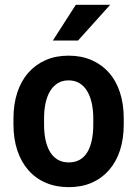

<svg xmlns="http://www.w3.org/2000/svg" viewBox="-20 -770 572 800"><path d="M36.1 -251.5V-276.4Q36.1 -335.9 52 -384.3Q67.9 -432.6 97.9 -466.8Q127.9 -501 170.2 -519.5Q212.4 -538.1 265.6 -538.1Q319.3 -538.1 361.8 -519.5Q404.3 -501 434.3 -466.8Q464.4 -432.6 480 -384.3Q495.6 -335.9 495.6 -276.4V-251.5Q495.6 -191.9 480 -143.8Q464.4 -95.7 434.3 -61.3Q404.3 -26.9 362.1 -8.5Q319.8 9.8 266.6 9.8Q213.4 9.8 170.7 -8.5Q127.9 -26.9 97.9 -61.3Q67.9 -95.7 52 -143.8Q36.1 -191.9 36.1 -251.5ZM163.6 -276.4V-251.5Q163.6 -215.3 169.9 -186Q176.3 -156.7 189.2 -136Q202.1 -115.2 221.4 -104.2Q240.7 -93.3 266.6 -93.3Q292.5 -93.3 312 -104.2Q331.5 -115.2 344 -136Q356.4 -156.7 362.5 -186Q368.7 -215.3 368.7 -251.5V-276.4Q368.7 -312 362.1 -341.1Q355.5 -370.1 342.8 -391.1Q330.1 -412.1 310.8 -423.6Q291.5 -435.1 265.6 -435.1Q240.2 -435.1 221.2 -423.6Q202.1 -412.1 189.2 -391.1Q176.3 -370.1 169.9 -341.1Q163.6 -312 163.6 -276.4ZM200.2 -601.1 295.9 -750H439L305.2 -601.1Z"/></svg>

Font: Roboto SemiCondensed SemiBold
Style: Regular
Weight: 600
Width: 4
Designer: Christian Robertson
Foundry: Google
Version: Version 3.009; 2024